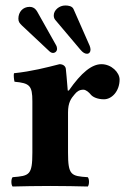

<svg xmlns="http://www.w3.org/2000/svg" viewBox="-20 -678 468 700"><path d="M228 -268C228 -304 239 -319 252 -334C260 -344 269 -351 284 -351C293 -351 304 -342 312 -332C319 -324 336 -316 359 -316C388 -316 416 -346 416 -388C416 -414 386 -444 350 -444C315 -444 277 -414 231 -348H227C225 -378 220 -427 220 -427C219 -436 211 -444 197 -444C150 -432 97 -418 31 -411C29 -405 31 -386 33 -380C88 -375 98 -366 98 -309V-122C98 -39 87 -37 26 -32C20 -26 20 -4 26 2C68 1 110 0 163 0C216 0 257 1 300 2C306 -4 306 -26 300 -32C239 -36 228 -39 228 -122ZM176 -622C176 -617 177 -611 181 -606L273 -497C282 -486 290 -482 297 -482C305 -482 310 -488 310 -497C310 -501 309 -506 307 -511L248 -645C243 -656 229 -658 218 -658C196 -658 176 -641 176 -622ZM47 -610C47 -598 52 -593 60 -585L158 -493C163 -488 168 -485 173 -485C181 -485 188 -491 188 -500C188 -504 187 -509 184 -514L116 -635C114 -638 107 -653 88 -653C63 -653 47 -634 47 -610Z"/></svg>

Font: Libertinus Serif
Style: Bold
Weight: 700
Designer: Philipp H. Poll, Khaled Hosny
Foundry: Caleb Maclennan
Version: Version 7.050;RELEASE